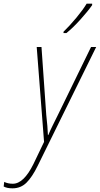

<svg xmlns="http://www.w3.org/2000/svg" viewBox="-132 -783 544 1046"><path d="M230 -603Q266 -632 306.5 -677Q347 -722 370 -755V-763H340Q321 -731 284.5 -687Q248 -643 214 -610V-603ZM73 121 392 -527H364L183 -156Q168 -126 154 -97.5Q140 -69 131 -47H129Q128 -69 126 -97Q124 -125 120 -157L94 -527H68L108 -10L50 111Q-3 218 -62 218Q-89 218 -109 208L-112 233Q-94 243 -64 243Q-19 243 12 212.5Q43 182 73 121Z"/></svg>

Font: Noto Sans Display SemiCondensed Thin
Style: Italic
Weight: 250
Width: 4
Designer: Monotype Design team
Foundry: Monotype Imaging Inc.
Version: 1.000